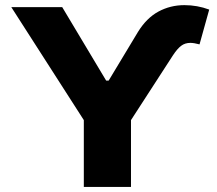

<svg xmlns="http://www.w3.org/2000/svg" viewBox="-20 -735 853 755"><path d="M224.6 -707 397.5 -418H407.2L522.5 -609.4Q556.2 -664.1 603 -689.5Q649.9 -714.8 705.1 -714.8Q755.9 -714.8 802.7 -697.3L764.6 -560.5Q742.7 -566.4 728.5 -566.4Q707.5 -566.4 692.4 -554.9Q677.2 -543.5 660.2 -517.6L495.1 -262.7V0H309.6V-262.7L24.4 -707Z"/></svg>

Font: Pretendard JP Black
Style: Regular
Weight: 900
Designer: Base glyphs from Inter by Rasmus Andersson; Hangeul glyphs from Noto Sans CJK(Source Han Sans) by Jang Soo-young and Kan
Foundry: Kil Hyung-jin
Version: Version 1.309